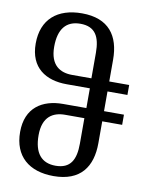

<svg xmlns="http://www.w3.org/2000/svg" viewBox="-87 -835 707 911"><g transform="rotate(10 266.5 -380.0)"><path d="M234 12C364 12 417 -65 417 -179V-284H513V-333H417V-428H513V-476H417V-581C417 -695 364 -772 234 -772C116 -772 42 -710 42 -593C42 -476 120 -428 220 -428H332V-333H220C120 -333 42 -284 42 -167C42 -50 116 12 234 12ZM238 -476C181 -476 131 -503 131 -593C131 -679 167 -722 235 -722C307 -722 331 -676 331 -599V-476ZM235 -38C167 -38 131 -81 131 -167C131 -257 181 -284 238 -284H331V-161C331 -84 307 -38 235 -38Z"/></g></svg>

Font: Noto Serif Georgian ExtraCondensed
Style: Regular
Weight: 400
Width: 2
Designer: Monotype Design Team, Akaki Razmadze
Foundry: Google LLC
Version: Version 2.003